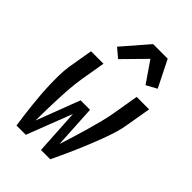

<svg xmlns="http://www.w3.org/2000/svg" viewBox="-224 -855 949 949"><g transform="rotate(45 250.0 -381.0)"><path d="M76 0Q71 -32 67 -64Q63 -96 59.5 -128Q56 -160 53.5 -192.5Q51 -225 50 -257.5Q49 -290 49.5 -323.5Q50 -357 55 -390L77 -520H164L142 -390Q136 -352 133 -314Q130 -276 128.5 -238Q127 -200 126 -162Q125 -124 125 -86V-84L212 -312H278L291 -84V-86Q303 -124 315 -162Q327 -200 337.5 -238Q348 -276 358 -314Q368 -352 374 -390L396 -520H483L461 -390Q456 -357 445.5 -323.5Q435 -290 423 -257.5Q411 -225 397.5 -192.5Q384 -160 370.5 -128Q357 -96 342 -64Q327 -32 312 0H247L233 -238L141 0ZM199 -587 152 -627 269 -762H371L441 -622L386 -592L311 -701Z"/></g></svg>

Font: Iosevka Term Curly Medium
Style: Italic
Weight: 500
Italic angle: -9°
Designer: Belleve Invis
Foundry: Belleve Invis
Version: Version 32.3.0